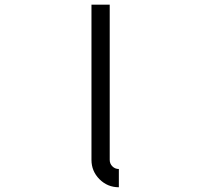

<svg xmlns="http://www.w3.org/2000/svg" viewBox="-20 -789 886 809"><path d="M365.4 -769.2H442.3Q442.3 -769.2 442.3 -769.2V-768.5V-767.7V-766.9V-766.2V-765.4V-764.6V-763.8V-763.1V-762.3V-761.5V-760.8V-760V-759.2V-758.5V-757.7V-756.9V-756.2V-755.4V-754.6V-753.8V-753.1V-752.3V-751.5V-750.8V-750V-749.2V-748.5V-747.7V-746.9V-746.2V-745.4V-744.6V-743.8V-743.1V-742.3V-741.5V-740.8V-740V-739.2V-738.5V-737.7V-736.9V-736.2V-735.4V-734.6V-733.8V-733.1V-732.3V-731.5V-730.8V-730V-729.2V-728.5V-727.7V-726.9V-726.2V-725.4V-724.6V-723.8V-723.1V-722.3V-721.5V-720.8V-720V-719.2V-718.5V-717.7V-716.9V-716.2V-715.4V-714.6V-713.8V-713.1V-712.3V-711.5V-710.8V-710V-709.2V-708.5V-707.7V-706.9V-706.2V-705.4V-704.6V-703.8V-703.1V-702.3V-701.5V-700.8V-700V-699.2V-698.5V-697.7V-696.9V-696.2V-695.4V-694.6V-693.8V-693.1V-692.3V-691.5V-690.8V-690V-689.2V-688.5V-687.7V-686.9V-686.2V-685.4V-684.6V-683.8V-683.1V-682.3V-681.5V-680.8V-680V-679.2V-678.5V-677.7V-676.9V-676.2V-675.4V-674.6V-673.8V-673.1V-672.3V-671.5V-670.8V-670V-669.2V-668.5V-667.7V-666.9V-666.2V-665.4V-664.6V-663.8V-663.1V-662.3V-661.5V-660.8V-660V-659.2V-658.5V-657.7V-656.9V-656.2V-655.4V-654.6V-653.8V-653.1V-652.3V-651.5V-650.8V-650V-649.2V-648.5V-646.9V-646.2V-645.4V-644.6V-643.8V-643.1V-642.3V-641.5V-640.8V-640V-639.2V-638.5V-637.7V-636.2V-635.4V-634.6V-633.8V-633.1V-632.3V-631.5V-630.8V-630V-628.5V-627.7V-626.9V-626.2V-625.4V-624.6V-623.8V-622.3V-621.5V-620.8V-620V-619.2V-618.5V-617.7V-616.2V-615.4V-614.6V-613.8V-613.1V-612.3V-610.8V-610V-609.2V-608.5V-607.7V-606.9V-605.4V-604.6V-603.8V-603.1V-602.3V-600.8V-600V-599.2V-598.5V-597.7V-596.2V-595.4V-594.6V-593.8V-593.1V-591.5V-590.8V-590V-589.2V-587.7V-586.9V-586.2V-585.4V-584.6V-583.1V-582.3V-581.5V-580.8V-579.2V-578.5V-577.7V-576.9V-575.4V-574.6V-573.8V-573.1V-571.5V-570.8V-570V-568.5V-567.7V-566.9V-566.2V-564.6V-563.8V-563.1V-562.3V-560.8V-560V-559.2V-557.7V-556.9V-556.2V-554.6V-553.8V-553.1V-552.3V-550.8V-550V-549.2V-547.7V-546.9V-546.2V-544.6V-543.8V-543.1V-541.5V-540.8V-540V-538.5V-537.7V-536.9V-535.4V-534.6V-533.8V-532.3V-531.5V-530.8V-529.2V-528.5V-527.7V-526.2V-525.4V-524.6V-523.1V-522.3V-520.8V-520V-519.2V-517.7V-516.9V-516.2V-514.6V-513.8V-512.3V-511.5V-510.8V-509.2V-508.5V-506.9V-506.2V-505.4V-503.8V-503.1V-502.3V-500.8V-500V-498.5V-497.7V-496.2V-495.4V-494.6V-493.1V-492.3V-490.8V-490V-489.2V-487.7V-486.9V-485.4V-484.6V-483.1V-482.3V-481.5V-480V-479.2V-477.7V-476.9V-475.4V-474.6V-473.1V-472.3V-471.5V-470V-469.2V-467.7V-466.9V-465.4V-464.6V-463.1V-462.3V-460.8V-460V-458.5V-457.7V-456.2V-455.4V-454.6V-453.1V-452.3V-450.8V-450V-448.5V-447.7V-446.2V-445.4V-443.8V-443.1V-441.5V-440.8V-439.2V-438.5V-436.9V-436.2V-434.6V-433.8V-432.3V-431.5V-430V-429.2V-427.7V-426.2V-425.4V-423.8V-423.1V-421.5V-420.8V-419.2V-418.5V-416.9V-416.2V-414.6V-413.8V-412.3V-411.5V-410V-408.5V-407.7V-406.2V-405.4V-403.8V-403.1V-401.5V-400.8V-399.2V-397.7V-396.9V-395.4V-394.6V-393.1V-392.3V-390.8V-389.2V-388.5V-386.9V-386.2V-384.6V-383.8V-382.3V-380.8V-380V-378.5V-377.7V-376.2V-374.6V-373.8V-372.3V-371.5V-370V-368.5V-367.7V-366.2V-365.4V-363.8V-362.3V-361.5V-360V-359.2V-357.7V-356.2V-355.4V-353.8V-352.3V-351.5V-350V-349.2V-347.7V-346.2V-345.4V-343.8V-342.3V-341.5V-340V-338.5V-337.7V-336.2V-335.4V-333.8V-332.3V-331.5V-330V-328.5V-327.7V-326.2V-324.6V-323.8V-322.3V-320.8V-320V-318.5V-316.9V-316.2V-314.6V-313.1V-312.3V-310.8V-309.2V-308.5V-306.9V-305.4V-303.8V-303.1V-301.5V-300V-299.2V-297.7V-296.2V-295.4V-293.8V-292.3V-291.5V-290V-288.5V-286.9V-286.2V-284.6V-283.1V-282.3V-280.8V-279.2V-277.7V-276.9V-275.4V-273.8V-273.1V-271.5V-270V-268.5V-267.7V-266.2V-264.6V-263.1V-262.3V-260.8V-259.2V-257.7V-256.9V-255.4V-253.8V-252.3V-251.5V-250V-248.5V-246.9V-246.2V-244.6V-243.1V-241.5V-240.8V-239.2V-237.7V-236.2V-235.4V-233.8V-232.3V-230.8V-229.2V-228.5V-226.9V-225.4V-223.8V-223.1V-221.5V-220V-218.5V-216.9V-216.2V-214.6V-213.1V-211.5V-210V-209.2V-207.7V-206.2V-204.6V-203.1V-201.5V-200.8V-199.2V-197.7V-196.2V-194.6V-193.8V-192.3V-190.8V-189.2V-187.7V-186.2V-185.4V-183.8V-182.3V-180.8V-179.2V-177.7V-176.9V-175.4V-173.8V-172.3V-170.8V-169.2V-167.7V-166.9V-165.4V-163.8V-162.3V-160.8V-159.2V-157.7V-156.9V-155.4V-153.8V-152.3V-150.8V-149.2V-147.7V-146.2V-145.4V-143.8V-142.3V-140.8V-139.2V-137.7V-136.2V-134.6V-133.1V-131.5V-130.8V-129.2V-127.7V-126.2V-124.6V-123.1V-121.5V-115.4Q442.3 -99.2 453.5 -88.1Q464.6 -76.9 480.8 -76.9V0Q433.1 0 399.2 -33.8Q365.4 -67.7 365.4 -115.4Z"/></svg>

Font: linja laso
Style: Regular
Weight: 700
Version: Version 001.000